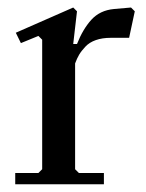

<svg xmlns="http://www.w3.org/2000/svg" viewBox="-20 -478 379 498"><path d="M89.4 -39.1V-375L79.6 -384.8L34.2 -366.2L21 -393.1L169.9 -458.5L179.7 -448.7L169.9 -363.8H179.7Q194.8 -402.3 217 -426.8Q239.3 -451.2 275.4 -454.6L319.8 -458.5L329.6 -448.7L314.9 -379.9H267.1Q245.1 -379.9 228.5 -374Q211.9 -368.2 201.4 -356.9Q190.9 -345.7 185.3 -336.2Q179.7 -326.7 174.8 -313.5V-39.1L184.6 -29.3H249.5V0H19.5V-29.3H79.6Z"/></svg>

Font: Happy Times at the IKOB
Style: Regular
Weight: 400
Designer: Lucas Le Bihan
Foundry: Lucas Le Bihan
Version: Version 1.000;PS 1.0;hotconv 1.0.88;makeotf.lib2.5.647800